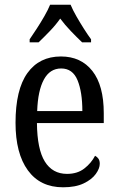

<svg xmlns="http://www.w3.org/2000/svg" viewBox="-20 -786 502 816"><path d="M248 10Q151 10 98.5 -62Q46 -134 46 -264Q46 -405 96.5 -475.5Q147 -546 239 -546Q324 -546 372.5 -484.5Q421 -423 421 -305V-263H137Q138 -152 170.5 -99.5Q203 -47 265 -47Q309 -47 338.5 -70Q368 -93 384 -124Q392 -120 398 -112Q404 -104 404 -90Q404 -70 387 -46.5Q370 -23 335.5 -6.5Q301 10 248 10ZM330 -314Q330 -395 309.5 -445Q289 -495 240 -495Q192 -495 166.5 -448Q141 -401 138 -314ZM106 -619Q119 -638 136 -664Q153 -690 168.5 -717Q184 -744 193 -766H280Q289 -744 304.5 -717Q320 -690 336.5 -664Q353 -638 367 -619V-606H329Q306 -628 281 -654Q256 -680 236 -707Q217 -680 192 -654Q167 -628 144 -606H106Z"/></svg>

Font: Noto Serif Sinhala Condensed
Style: Regular
Weight: 400
Width: 3
Designer: Jelle Bosma - Monotype Design Team
Foundry: Monotype Imaging Inc.
Version: Version 2.007; ttfautohint (v1.8.4.7-5d5b)